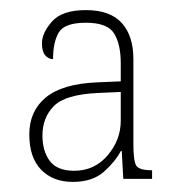

<svg xmlns="http://www.w3.org/2000/svg" viewBox="-20 -740 347 380"><path d="M124 -380Q85 -380 61.5 -404Q38 -428 38 -474Q38 -520 70.5 -547Q103 -574 172 -577L219 -579V-615Q219 -652 206 -673.5Q193 -695 150 -695Q108 -695 96.5 -676Q85 -657 85 -623Q76 -623 69.5 -630.5Q63 -638 63 -654Q63 -675 83 -697.5Q103 -720 150 -720Q198 -720 221 -694.5Q244 -669 244 -623V-454Q244 -422 249.5 -412.5Q255 -403 281 -403V-386H224L221 -441H219Q208 -420 185.5 -400Q163 -380 124 -380ZM127 -402Q167 -402 193 -432.5Q219 -463 219 -501V-558L174 -556Q109 -553 86.5 -530Q64 -507 64 -472Q64 -441 78.5 -421.5Q93 -402 127 -402Z"/></svg>

Font: Noto Serif Georgian SemiCondensed Thin
Style: Regular
Weight: 100
Width: 4
Designer: Monotype Design Team, Akaki Razmadze
Foundry: Google LLC
Version: Version 2.003; ttfautohint (v1.8.4.7-5d5b)